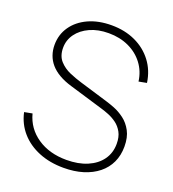

<svg xmlns="http://www.w3.org/2000/svg" viewBox="-136 -839 861 957"><g transform="rotate(20 294.5 -360.0)"><path d="M309 15Q236 15 177.8 -8.8Q119.5 -32.5 81.2 -76Q43 -119.5 30 -179L72 -187Q91.5 -113 155 -70Q218.5 -27 309 -27Q372 -27 419 -47Q466 -67 492 -103.2Q518 -139.5 518 -188Q518 -224.5 504.5 -249Q491 -273.5 470.2 -288.8Q449.5 -304 427 -313Q404.5 -322 387 -327L207 -381Q168 -392.5 139.8 -409Q111.5 -425.5 93.5 -446.5Q75.5 -467.5 66.8 -492.5Q58 -517.5 58 -546Q58 -601 87.8 -643.8Q117.5 -686.5 170.5 -710.8Q223.5 -735 293 -735Q363.5 -735 419.5 -709Q475.5 -683 511.2 -635.8Q547 -588.5 556 -525L514 -517Q507 -569.5 477 -609.2Q447 -649 399.5 -671Q352 -693 293 -693Q236.5 -693 193.8 -673.5Q151 -654 127 -621Q103 -588 103 -547Q103 -504 126.2 -478.2Q149.5 -452.5 183 -438.2Q216.5 -424 247 -415L396 -370Q415 -364.5 442.5 -353.8Q470 -343 496.8 -323Q523.5 -303 541.2 -270.2Q559 -237.5 559 -188Q559 -141.5 541.5 -104Q524 -66.5 491 -40Q458 -13.5 412 0.8Q366 15 309 15Z"/></g></svg>

Font: Manrope Variable Light
Style: Regular
Weight: 200
Designer: Mikhail Sharanda
Foundry: Mikhail Sharanda
Version: Version 4.505